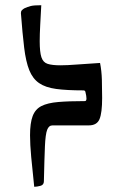

<svg xmlns="http://www.w3.org/2000/svg" viewBox="-20 -480 471 735"><path d="M307 -128Q306 -134 299 -134Q236 -134 195 -139.5Q154 -145 129.5 -162Q105 -179 92 -211.5Q79 -244 72.5 -297.5Q66 -351 60 -430Q60 -437 64 -441Q68 -445 73 -448Q86 -454 98 -457Q110 -460 138 -460Q136 -423 134 -385.5Q132 -348 132 -322Q132 -281 138.5 -261Q145 -241 162.5 -235.5Q180 -230 211 -230Q237 -230 274.5 -233Q312 -236 363 -239Q369 -209 370 -174.5Q371 -140 371 -105Q371 -48 361 -24Q351 0 320 0Q296 0 288.5 0Q281 0 279 0Q277 0 271.5 0Q266 0 246 0Q226 0 181 0Q167 0 160.5 17Q154 34 152 80Q150 126 148 214Q148 228 134.5 231.5Q121 235 111 235Q104 170 99.5 121.5Q95 73 95 38Q95 -9 105 -35.5Q115 -62 138.5 -74Q162 -86 203 -89.5Q244 -93 305 -93Q311 -93 311 -103Q311 -112 307 -128Z"/></svg>

Font: Ruwudu
Style: Regular
Weight: 400
Designer: Becca Hirsbrunner Spalinger
Foundry: SIL International
Version: Version 3.000